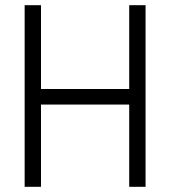

<svg xmlns="http://www.w3.org/2000/svg" viewBox="-20 -720 656 740"><path d="M75 0V-700H138V-377H478V-700H541V0H478V-317H138V0Z"/></svg>

Font: Antic
Style: Regular
Weight: 400
Designer: Santiago Orozco
Foundry: Typemade
Version: Version 1.0012